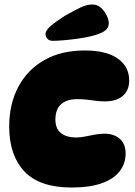

<svg xmlns="http://www.w3.org/2000/svg" viewBox="-20 -825 601 856"><path d="M299 11Q156 11 88.5 -61Q21 -133 21 -261Q21 -360 61 -436.5Q101 -513 176.5 -556.5Q252 -600 358 -600Q454 -600 505 -564Q556 -528 556 -466Q556 -423 528 -398Q500 -373 447 -373Q425 -373 404.5 -376Q384 -379 364.5 -381Q345 -383 325 -383Q277 -383 252 -360Q227 -337 227 -292Q227 -251 252 -231.5Q277 -212 320 -212Q339 -212 360 -216.5Q381 -221 403.5 -225Q426 -229 447 -229Q487 -229 513.5 -206.5Q540 -184 540 -140Q540 -96 513.5 -61.5Q487 -27 433.5 -8Q380 11 299 11ZM183 -673Q183 -690 207.5 -710.5Q232 -731 270 -755Q305 -775 335.5 -790Q366 -805 391 -805Q414 -805 430 -790.5Q446 -776 455.5 -756.5Q465 -737 465 -720Q465 -700 446.5 -687Q428 -674 388 -664Q359 -657 326 -652.5Q293 -648 263.5 -645.5Q234 -643 215 -643Q200 -643 191.5 -652Q183 -661 183 -673Z"/></svg>

Font: DynaPuff SemiBold
Style: Regular
Weight: 600
Designer: Toshi Omagari, Jennifer Daniel
Foundry: Google Fonts
Version: Version 2.000